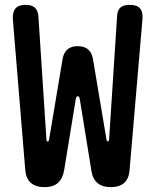

<svg xmlns="http://www.w3.org/2000/svg" viewBox="-20 -760 640 790"><path d="M84 -60 33 -679Q31 -710 43.5 -725Q56 -740 85 -740Q111 -740 123.5 -728.5Q136 -717 138 -693L171 -187Q172 -178 176 -177.5Q180 -177 182 -186L238 -520Q243 -545 258.5 -557.5Q274 -570 300 -570Q326 -570 341.5 -557.5Q357 -545 362 -520L418 -187Q420 -178 424 -178Q428 -178 429 -188L462 -697Q464 -719 476 -729.5Q488 -740 514 -740Q544 -740 556.5 -725Q569 -710 566 -679L513 -59Q510 -24 490.5 -7Q471 10 436 10Q401 10 381 -7Q361 -24 356 -58L308 -354Q306 -364 300 -364Q294 -364 292 -354L244 -60Q238 -25 218.5 -7.5Q199 10 163 10Q127 10 107 -7.5Q87 -25 84 -60Z"/></svg>

Font: Maple Mono NL SemiBold
Style: Regular
Weight: 600
Monospace: yes
Designer: subframe7536
Version: Version 7.000